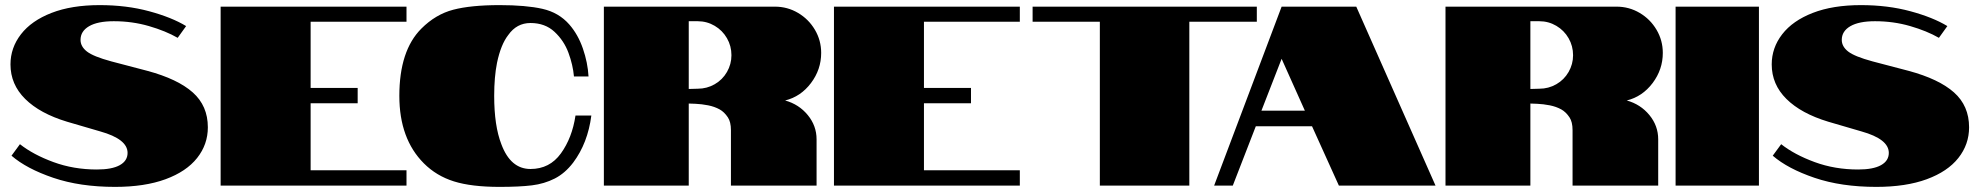

<svg xmlns="http://www.w3.org/2000/svg" viewBox="-20 -726 7744 751"><path d="M793 -228Q793 -161 751 -108Q709 -55 627.5 -25Q546 5 430 5Q293 5 188.5 -30.5Q84 -66 25 -117L58 -162Q110 -121 189 -92Q268 -63 359 -63Q418 -63 448.5 -80Q479 -97 479 -128Q479 -182 372 -212L242 -250Q136 -282 78.5 -339Q21 -396 21 -474Q21 -539 62 -592Q103 -645 181.5 -675.5Q260 -706 370 -706Q475 -706 563.5 -682Q652 -658 708 -624L675 -578Q628 -605 562.5 -624Q497 -643 425 -643Q362 -643 328.5 -623.5Q295 -604 295 -570Q295 -544 320 -524.5Q345 -505 415 -486L556 -449Q675 -417 734 -364.5Q793 -312 793 -228Z M843 -700H1570V-641H1195V-382H1379V-322H1195V-60H1570V0H843Z M2231 -274H2293Q2279 -166 2222 -90Q2190 -48 2149.5 -27.5Q2109 -7 2060.5 -1Q2012 5 1934 5Q1824 5 1755.5 -16.5Q1687 -38 1638 -87Q1542 -183 1542 -351Q1542 -528 1628 -614Q1684 -670 1753 -688Q1822 -706 1934 -706Q2037 -706 2101.5 -691.5Q2166 -677 2207 -630Q2241 -591 2260 -536Q2279 -481 2282 -427H2225Q2221 -472 2203.5 -519.5Q2186 -567 2149 -601.5Q2112 -636 2055 -636Q2001 -636 1968 -589Q1939 -552 1924 -480Q1913 -425 1913 -351Q1913 -234 1941 -162Q1977 -65 2055 -65Q2130 -65 2174 -126Q2218 -187 2231 -274Z M2342 -700H3011Q3060 -700 3101.5 -675.5Q3143 -651 3167.5 -609.5Q3192 -568 3192 -519Q3192 -454 3152 -401Q3112 -348 3051 -333Q3105 -318 3139.5 -276Q3174 -234 3174 -181V0H2839V-217Q2839 -249 2827 -267Q2813 -288 2795 -298Q2775 -309 2750 -314Q2724 -319 2701 -320L2674 -321V0H2342ZM2709 -379Q2745 -379 2775.5 -396.5Q2806 -414 2823.5 -444.5Q2841 -475 2841 -510Q2841 -546 2823.5 -576.5Q2806 -607 2775.5 -625Q2745 -643 2709 -643H2674V-378Z M3242 -700H3969V-641H3594V-382H3778V-322H3594V-60H3969V0H3242Z M4282 -641H4019V-700H4896V-641H4632V0H4282Z M4993 -700H5285L5595 0H5217L5112 -232H4892L4802 0H4729ZM5084 -293 4993 -496 4914 -293Z M5634 -700H6303Q6352 -700 6393.5 -675.5Q6435 -651 6459.5 -609.5Q6484 -568 6484 -519Q6484 -454 6444 -401Q6404 -348 6343 -333Q6397 -318 6431.5 -276Q6466 -234 6466 -181V0H6131V-217Q6131 -249 6119 -267Q6105 -288 6087 -298Q6067 -309 6042 -314Q6016 -319 5993 -320L5966 -321V0H5634ZM6001 -379Q6037 -379 6067.5 -396.5Q6098 -414 6115.5 -444.5Q6133 -475 6133 -510Q6133 -546 6115.5 -576.5Q6098 -607 6067.5 -625Q6037 -643 6001 -643H5966V-378Z M6534 -700H6860V0H6534Z M7682 -228Q7682 -161 7640 -108Q7598 -55 7516.5 -25Q7435 5 7319 5Q7182 5 7077.5 -30.5Q6973 -66 6914 -117L6947 -162Q6999 -121 7078 -92Q7157 -63 7248 -63Q7307 -63 7337.5 -80Q7368 -97 7368 -128Q7368 -182 7261 -212L7131 -250Q7025 -282 6967.5 -339Q6910 -396 6910 -474Q6910 -539 6951 -592Q6992 -645 7070.5 -675.5Q7149 -706 7259 -706Q7364 -706 7452.5 -682Q7541 -658 7597 -624L7564 -578Q7517 -605 7451.5 -624Q7386 -643 7314 -643Q7251 -643 7217.5 -623.5Q7184 -604 7184 -570Q7184 -544 7209 -524.5Q7234 -505 7304 -486L7445 -449Q7564 -417 7623 -364.5Q7682 -312 7682 -228Z"/></svg>

Font: Notable
Style: Regular
Weight: 400
Designer: Multiple Designers
Foundry: Google, Inc.
Version: Version 1.100